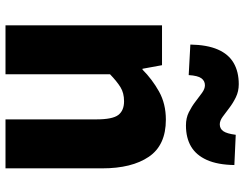

<svg xmlns="http://www.w3.org/2000/svg" viewBox="-115 -773 888 698"><g transform="rotate(90 329.0 -424.0)"><path d="M72 0V-569H217L230 -498H233Q268 -533 312.5 -558Q357 -583 415 -583Q508 -583 550 -521Q592 -459 592 -352V0H414V-330Q414 -389 398 -410Q382 -431 348 -431Q318 -431 297 -418Q276 -405 250 -380V0ZM436 -656Q409 -656 388 -666.5Q367 -677 349.5 -690.5Q332 -704 317.5 -714.5Q303 -725 290 -725Q274 -725 264.5 -712Q255 -699 253 -666L142 -672Q143 -733 160 -772Q177 -811 209 -829.5Q241 -848 286 -848Q312 -848 333.5 -837.5Q355 -827 372.5 -813.5Q390 -800 404.5 -789.5Q419 -779 432 -779Q448 -779 457 -792Q466 -805 470 -837L580 -832Q579 -771 561.5 -732Q544 -693 512.5 -674.5Q481 -656 436 -656Z"/></g></svg>

Font: Noto Sans SC Thin Black
Style: Regular
Weight: 900
Version: Version 2.004-H2;hotconv 1.0.118;makeotfexe 2.5.65603